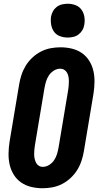

<svg xmlns="http://www.w3.org/2000/svg" viewBox="-20 -995 540 1023"><path d="M207 8Q176 8 146.5 1Q117 -6 93 -22.5Q69 -39 53.5 -64Q38 -89 31.5 -117.5Q25 -146 25.5 -177Q26 -208 31 -240L82 -545Q86 -570 94.5 -596Q103 -622 117.5 -645.5Q132 -669 153 -688.5Q174 -708 198.5 -720.5Q223 -733 249.5 -738Q276 -743 302 -743Q333 -743 362.5 -736Q392 -729 416 -712.5Q440 -696 455.5 -671Q471 -646 477.5 -617.5Q484 -589 483.5 -558Q483 -527 478 -495L427 -190Q423 -165 414.5 -139Q406 -113 391.5 -89.5Q377 -66 356 -46.5Q335 -27 310.5 -14.5Q286 -2 259.5 3Q233 8 207 8ZM208 -106Q226 -106 242.5 -116.5Q259 -127 269 -142.5Q279 -158 284 -175Q289 -192 292 -209L343 -514Q345 -526 346 -538Q347 -550 347 -562Q347 -574 345 -585.5Q343 -597 337.5 -607Q332 -617 322.5 -623Q313 -629 301 -629Q283 -629 266.5 -618.5Q250 -608 240 -592.5Q230 -577 225 -560Q220 -543 217 -526L166 -221Q164 -209 163 -197Q162 -185 162 -173Q162 -161 164.5 -149.5Q167 -138 172 -128Q177 -118 186.5 -112Q196 -106 208 -106ZM341 -795Q319 -795 299 -802.5Q279 -810 267.5 -826.5Q256 -843 252.5 -864Q249 -885 252 -907Q255 -922 262.5 -935.5Q270 -949 282.5 -958.5Q295 -968 310.5 -971.5Q326 -975 341 -975Q363 -975 382.5 -967.5Q402 -960 414 -943.5Q426 -927 429.5 -906Q433 -885 429 -863Q427 -848 419 -834.5Q411 -821 398.5 -811.5Q386 -802 371 -798.5Q356 -795 341 -795Z"/></svg>

Font: Iosevka Curly Heavy
Style: Italic
Weight: 900
Italic angle: -9°
Monospace: yes
Designer: Belleve Invis
Foundry: Belleve Invis
Version: Version 22.1.2; ttfautohint (v1.8.4)